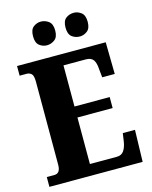

<svg xmlns="http://www.w3.org/2000/svg" viewBox="-134 -1010 865 1096"><g transform="rotate(-15 298.5 -462.0)"><path d="M19 0V-58H64Q100 -58 100 -109V-600Q100 -637 88 -647Q76 -657 62 -657H19V-714H543L546 -526H472L467 -574Q465 -613 452 -631Q439 -649 408 -649H276V-406H484V-341H276V-66H434Q463 -66 477 -86.5Q491 -107 496 -140L503 -188H575L570 0ZM410 -784Q383 -784 363 -799.5Q343 -815 343 -854Q343 -893 363 -908.5Q383 -924 410 -924Q433 -924 453.5 -908.5Q474 -893 474 -854Q474 -815 453.5 -799.5Q433 -784 410 -784ZM215 -784Q191 -784 171 -799.5Q151 -815 151 -854Q151 -893 171 -908.5Q191 -924 215 -924Q240 -924 261 -908.5Q282 -893 282 -854Q282 -815 261 -799.5Q240 -784 215 -784Z"/></g></svg>

Font: Noto Serif Hebrew Condensed Black
Style: Regular
Weight: 900
Width: 3
Designer: Monotype Design Team
Foundry: Monotype Imaging Inc.
Version: Version 2.004; ttfautohint (v1.8.4.7-5d5b)